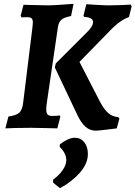

<svg xmlns="http://www.w3.org/2000/svg" viewBox="-20 -669 709 1005"><path d="M152 -550Q152 -567 145.5 -573Q139 -579 122 -579L93 -578L88 -586L103 -644Q119 -644 159.5 -642.5Q200 -641 232 -641Q258 -641 304 -644.5Q350 -648 365 -649L352 -585Q315 -578 301 -565.5Q287 -553 283 -526L225 -130Q222 -111 222 -97Q222 -77 229.5 -69.5Q237 -62 254 -62Q268 -62 278.5 -63Q289 -64 292 -65L296 -59L280 3Q264 3 222.5 1.5Q181 0 142 0Q98 0 59.5 1Q21 2 8 3L24 -59Q67 -65 82.5 -80.5Q98 -96 102 -138L150 -527Q152 -545 152 -550ZM432 -497Q467 -530 467 -553Q467 -566 456 -572.5Q445 -579 420 -581L417 -587L432 -647Q445 -646 486 -643.5Q527 -641 552 -641Q585 -641 618.5 -642.5Q652 -644 664 -645L669 -635L655 -580Q622 -567 595 -545Q568 -523 524 -476L396 -345L500 -143Q523 -98 545.5 -78Q568 -58 599 -56L605 -48L591 3Q576 5 534 10Q492 15 481 15Q451 15 427.5 -5.5Q404 -26 384 -69L267 -316L272 -337ZM372 52Q402 52 421 75.5Q440 99 440 137Q440 187 398.5 234.5Q357 282 294 316L258 287V271Q288 250 307.5 222Q327 194 327 169Q327 150 317 131.5Q307 113 292 100L294 86Q313 71 333.5 61.5Q354 52 372 52Z"/></svg>

Font: Alegreya
Style: Bold Italic
Weight: 700
Italic angle: -7°
Designer: Juan Pablo del Peral
Foundry: Huerta Tipografica
Version: Version 2.007; ttfautohint (v1.6)